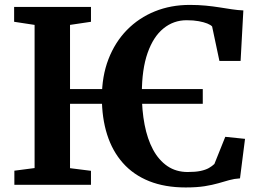

<svg xmlns="http://www.w3.org/2000/svg" viewBox="-20 -772 1090 802"><path d="M827 -400V-338.5H145V-400ZM124.5 -70V-668L39 -681V-743H360V-681L272.5 -668V-69.5L360 -58.5V0H40V-59ZM755.5 11Q669 11 603.2 -15.2Q537.5 -41.5 493.5 -91Q449.5 -140.5 427.5 -209.8Q405.5 -279 405.5 -364.5Q405.5 -453.5 433 -524.8Q460.5 -596 510.2 -646.8Q560 -697.5 626.8 -724.5Q693.5 -751.5 772.5 -751.5Q808.5 -751.5 839.2 -748.5Q870 -745.5 897 -741.2Q924 -737 948.5 -733.2Q973 -729.5 996.5 -728.5L985 -517.5H896.5L866 -661.5Q860 -668 845.8 -673.8Q831.5 -679.5 810 -683.5Q788.5 -687.5 759.5 -687.5Q705 -687.5 662.8 -653.2Q620.5 -619 596.5 -550.8Q572.5 -482.5 572.5 -380.5Q572.5 -311 584 -251.2Q595.5 -191.5 619.2 -147.2Q643 -103 679.2 -78.2Q715.5 -53.5 764 -53.5Q796.5 -53.5 817.8 -58Q839 -62.5 852.5 -70.2Q866 -78 875.5 -87L921 -200.5L1003.5 -192L982.5 -27Q958.5 -25.5 937.2 -19.5Q916 -13.5 891.8 -6.5Q867.5 0.5 834.8 5.8Q802 11 755.5 11Z"/></svg>

Font: Merriweather 20pt
Style: Bold
Weight: 700
Version: Version 2.100